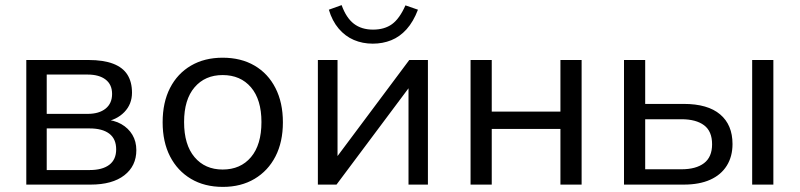

<svg xmlns="http://www.w3.org/2000/svg" viewBox="-20 -723 3132 752"><path d="M83 0V-488H327Q385 -488 423 -473.5Q461 -459 479 -430.5Q497 -402 497 -360Q497 -315 467 -284Q437 -253 387 -245V-255Q427 -253 455 -237Q483 -221 498.5 -195Q514 -169 514 -135Q514 -73 467 -36.5Q420 0 335 0ZM163 -57H331Q381 -57 408 -77.5Q435 -98 435 -138Q435 -179 408 -199.5Q381 -220 331 -220H163ZM163 -277H323Q368 -277 393.5 -297.5Q419 -318 419 -355Q419 -392 393.5 -411.5Q368 -431 323 -431H163Z M853 9Q781 9 728 -22.5Q675 -54 646 -110.5Q617 -167 617 -244Q617 -322 646 -378.5Q675 -435 728 -466Q781 -497 852 -497Q924 -497 977 -466Q1030 -435 1059 -378Q1088 -321 1088 -244Q1088 -167 1059 -110.5Q1030 -54 977 -22.5Q924 9 853 9ZM852 -59Q922 -59 963 -107.5Q1004 -156 1004 -245Q1004 -333 963 -381Q922 -429 852 -429Q783 -429 742 -381Q701 -333 701 -245Q701 -156 742 -107.5Q783 -59 852 -59Z M1225 0V-488H1302V-85H1282L1583 -488H1656V0H1580V-404H1600L1298 0ZM1440 -552Q1400 -552 1366 -566.5Q1332 -581 1306.5 -611Q1281 -641 1268 -685L1318 -703Q1336 -653 1366 -630Q1396 -607 1441 -607Q1486 -607 1515.5 -628.5Q1545 -650 1568 -702L1617 -685Q1599 -638 1572.5 -608.5Q1546 -579 1512.5 -565.5Q1479 -552 1440 -552Z M1823 0V-488H1906V-286H2175V-488H2258V0H2175V-218H1906V0Z M2424 0V-488H2507V-316H2658Q2752 -316 2800.5 -275Q2849 -234 2849 -159Q2849 -110 2826.5 -74Q2804 -38 2761.5 -19Q2719 0 2658 0ZM2507 -60H2649Q2706 -60 2737.5 -84Q2769 -108 2769 -158Q2769 -209 2737.5 -232.5Q2706 -256 2649 -256H2507ZM2926 0V-488H3009V0Z"/></svg>

Font: Nunito Sans 11pt
Style: Regular
Weight: 400
Version: Version 3.101;gftools[0.9.27]